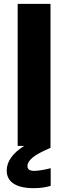

<svg xmlns="http://www.w3.org/2000/svg" viewBox="-20 -760 355 1000"><path d="M72 -740H243V10Q177 38 150 60.5Q123 83 123 105Q123 130 158 130Q172 130 197 126Q222 122 244 116V208Q205 220 156 220Q87 220 51 196.5Q15 173 15 128Q15 93 38 60.5Q61 28 106 0H72Z"/></svg>

Font: Encode Sans Normal
Style: Bold
Weight: 700
Designer: Pablo Impallari, Andres Torresi
Foundry: Pablo Impallari, Andres Torresi
Version: Version 1.000; ttfautohint (v1.00) -l 8 -r 50 -G 200 -x 14 -